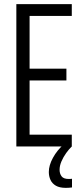

<svg xmlns="http://www.w3.org/2000/svg" viewBox="-20 -708 397 928"><path d="M59 0V-688H327V-631H123V-376H301V-319H123V-57H327V0ZM298 200Q268 200 250 189.5Q232 179 224 161.5Q216 144 216 123Q216 91 236 54.5Q256 18 288 -10L327 0Q314 12 300 31.5Q286 51 277 72Q268 93 268 113Q268 131 277.5 144Q287 157 312 157Q314 157 318 157Q322 157 328 156V198Q319 199 313 199.5Q307 200 298 200Z"/></svg>

Font: Saira ExtraCondensed
Style: Regular
Weight: 400
Width: 2
Designer: Hector Gatti with collaboration of the Omnibus-Type team
Foundry: Omnibus-Type
Version: Version 1.101